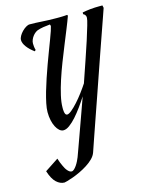

<svg xmlns="http://www.w3.org/2000/svg" viewBox="-124 -753 773 993"><g transform="rotate(-15 262.5 -256.5)"><path d="M186 -214.8Q186 -211.9 186 -205.1Q186 -198.2 187.3 -191.4Q188.5 -184.6 191.4 -179.2Q194.3 -173.8 200.2 -173.8Q209.5 -173.8 225.1 -186.8Q240.7 -199.7 258.5 -219.5Q276.4 -239.3 293.9 -262.7Q311.5 -286.1 325.2 -307.1Q344.7 -364.3 363.5 -418.7Q382.3 -473.1 396.5 -517.3Q410.6 -561.5 419.4 -591.8Q428.2 -622.1 428.2 -630.9Q428.2 -637.7 426.5 -641.8Q424.8 -646 422.4 -648.4Q419.9 -650.9 417.5 -651.9Q415 -652.8 414.1 -653.8V-663.1Q422.9 -665 434.3 -666.7Q445.8 -668.5 457.8 -669.7Q469.7 -670.9 481.7 -671.4Q493.7 -671.9 503.9 -671.9H522L524.9 -658.2Q520.5 -645.5 509.8 -614.7Q499 -584 483.9 -540.8Q468.8 -497.6 450.4 -445.1Q432.1 -392.6 412.8 -336.7Q393.6 -280.8 373.8 -224.1Q354 -167.5 336.2 -116.2Q318.4 -64.9 303.5 -22Q288.6 21 278.8 49.8Q272.9 66.9 258.1 81.8Q243.2 96.7 223.6 109.1Q204.1 121.6 182.9 131.6Q161.6 141.6 143.3 148.2Q125 154.8 111.8 158.4Q98.6 162.1 96.2 162.1Q73.2 162.1 53 143.3Q32.7 124.5 19 81.1L91.8 33.2Q99.1 56.6 107.9 74.7Q111.3 82.5 115.7 90.1Q120.1 97.7 125.2 103.5Q130.4 109.4 135.7 112.8Q141.1 116.2 147 116.2Q153.3 116.2 160.4 109.6Q167.5 103 174.1 93.3Q180.7 83.5 186 72.8Q191.4 62 194.8 53.2Q199.2 41.5 209.5 12.9Q219.7 -15.6 234.1 -55.4Q248.5 -95.2 265.9 -143.8Q283.2 -192.4 301.8 -244.1Q285.6 -218.8 267.1 -193.1Q248.5 -167.5 230 -146.7Q211.4 -126 193.6 -113Q175.8 -100.1 161.1 -100.1Q149.9 -100.1 139.6 -108.9Q129.4 -117.7 121.6 -132.8Q113.8 -147.9 109.4 -168.2Q105 -188.5 105 -211.9Q105 -231.4 110.6 -258.5Q116.2 -285.6 125.2 -317.1Q134.3 -348.6 145.8 -382.8Q157.2 -417 169.4 -450.4Q181.6 -483.9 193.4 -514.9Q205.1 -545.9 214.6 -570.8Q224.1 -595.7 230 -613.3Q235.8 -630.9 236.8 -637.2Q236.8 -642.6 233.9 -647Q215.3 -645.5 197.8 -642.6Q180.2 -639.6 166 -634.8Q159.7 -632.3 152.3 -626.7Q145 -621.1 138.7 -612.8Q132.3 -604.5 128.2 -594.5Q124 -584.5 124 -574.2Q124 -567.9 125 -558.3Q126 -548.8 128.9 -539.1L123 -533.2Q98.1 -551.3 83.5 -571Q68.8 -590.8 68.8 -607.9Q68.8 -617.7 75.4 -629.4Q82 -641.1 91.8 -651.1Q101.6 -661.1 112.8 -668Q124 -674.8 132.8 -674.8Q163.1 -674.8 199.2 -672.4Q235.4 -669.9 275.9 -669.9Q284.7 -669.9 291.5 -669.9Q298.3 -669.9 304.7 -670.2Q311 -670.4 317.6 -670.7Q324.2 -670.9 333 -671.9L335.9 -667Q326.2 -639.6 311.3 -603Q296.4 -566.4 279.8 -525.4Q263.2 -484.4 246.3 -441.2Q229.5 -397.9 216.1 -356.7Q202.6 -315.4 194.3 -278.8Q186 -242.2 186 -214.8Z"/></g></svg>

Font: Romanesco
Style: Regular
Weight: 400
Designer: Astigmatic (AOETI)
Foundry: Astigmatic (AOETI)
Version: Version 1.000